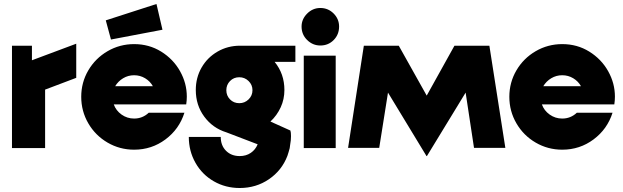

<svg xmlns="http://www.w3.org/2000/svg" viewBox="-20 -742 3121 962"><path d="M40 -513H140V-440L362 -523V-352L206 -293V0H40Z M387 -257Q387 -329 422.5 -389.5Q458 -450 519 -485.5Q580 -521 652 -521Q727 -521 787.5 -483.5Q848 -446 882 -385.5Q916 -325 916 -258Q916 -239 913 -219H550Q561 -188 589 -168Q617 -148 652 -148Q694 -148 725 -177H904Q878 -95 809 -43.5Q740 8 652 8Q580 8 519 -27.5Q458 -63 422.5 -124Q387 -185 387 -257ZM746 -310Q732 -335 707 -350Q682 -365 652 -365Q622 -365 597 -350Q572 -335 557 -310ZM510 -640 764 -722 794 -593 536 -544Z M926 -56H1086Q1086 -13 1112.5 13.5Q1139 40 1181 40Q1213 40 1236.5 24Q1260 8 1271 -19L1114 -79Q1046 -100 1003.5 -157.5Q961 -215 961 -291Q961 -353 990 -403.5Q1019 -454 1070 -483.5Q1121 -513 1183 -513H1460V-432H1356Q1405 -372 1405 -291Q1405 -245 1386.5 -204.5Q1368 -164 1335 -133L1435 -88Q1438 -79 1438 -60Q1438 -39 1434 -18Q1433 0 1426 20L1420 39Q1392 112 1327.5 156Q1263 200 1181 200Q1110 200 1051.5 166.5Q993 133 959.5 74Q926 15 926 -56ZM1245 -290Q1245 -317 1225.5 -336Q1206 -355 1179 -355Q1151 -355 1132.5 -336Q1114 -317 1114 -290Q1114 -263 1132.5 -244Q1151 -225 1179 -225Q1206 -225 1225.5 -244Q1245 -263 1245 -290Z M1662 -463V0H1502V-463ZM1491 -609Q1491 -646 1519 -674Q1547 -702 1585 -702Q1624 -702 1651.5 -674.5Q1679 -647 1679 -609Q1679 -569 1652 -541.5Q1625 -514 1585 -514Q1547 -514 1519 -541.5Q1491 -569 1491 -609Z M1924 -278 1880 -1H1724L1803 -513H1978L2118 -263L2257 -513H2432L2512 -1H2355L2313 -278L2119 40H2117Z M2532 -257Q2532 -329 2567.5 -389.5Q2603 -450 2664 -485.5Q2725 -521 2797 -521Q2872 -521 2932.5 -483.5Q2993 -446 3027 -385.5Q3061 -325 3061 -258Q3061 -239 3058 -219H2695Q2706 -188 2734 -168Q2762 -148 2797 -148Q2839 -148 2870 -177H3049Q3023 -95 2954 -43.5Q2885 8 2797 8Q2725 8 2664 -27.5Q2603 -63 2567.5 -124Q2532 -185 2532 -257ZM2891 -310Q2877 -335 2852 -350Q2827 -365 2797 -365Q2767 -365 2742 -350Q2717 -335 2702 -310Z"/></svg>

Font: Lineal Heavy
Style: Regular
Weight: 900
Designer: Created by Frank Adebiaye with contributions from Anton Moglia & Ariel Martín Pérez
Created by Frank ADEBIAYE with FontF
Foundry: Velvetyne Type Foundry
Version: Version 2.000